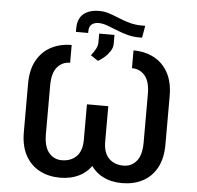

<svg xmlns="http://www.w3.org/2000/svg" viewBox="-60 -969 1065 1040"><g transform="rotate(5 472.5 -449.0)"><path d="M676.5 -849.8H692.5L681.1 -784.4H664.1Q630 -784.4 598.5 -793.3Q567.1 -802.2 538.9 -813.7Q510.7 -825.3 485.8 -834.2Q460.9 -843 439.6 -843Q417.3 -843 402.7 -831.3Q388.1 -819.6 388.1 -793.3V-784.4H321.4V-801.8Q321.4 -856.9 352.5 -882.6Q383.5 -908.4 437.9 -908.4Q466.6 -908.4 493.3 -899.5Q519.9 -890.6 547.4 -879.1Q574.9 -867.5 606.4 -858.7Q637.8 -849.8 676.5 -849.8ZM453.8 -638.5 413.4 -665.5Q429.7 -685.7 438.7 -703.5Q447.8 -721.2 447.8 -739.3V-786.2H530.9V-736.5Q530.9 -717.3 518.5 -698Q506 -678.6 488.1 -662.8Q470.2 -647 453.8 -638.5ZM304.7 -711.6V-615.1Q262.1 -615.1 234.9 -582.9Q207.7 -550.8 207.7 -482.2V-219.5Q207.7 -150.6 235.1 -117.9Q262.4 -85.2 304.7 -85.2Q355.1 -85.2 385.1 -115.4Q415.1 -145.6 415.1 -206.3V-398.8H511.4V-206.3Q511.4 -134.6 484.4 -86.5Q457.4 -38.4 410.7 -14.2Q364 9.9 304.7 9.9Q242.5 9.9 193.5 -15.4Q144.5 -40.8 116.1 -91.8Q87.7 -142.8 87.7 -219.5V-482.2Q87.7 -558.2 116.1 -609.2Q144.5 -660.2 193.5 -685.9Q242.5 -711.6 304.7 -711.6ZM641 -615.1V-711.6Q703.5 -711.6 752.5 -685.9Q801.5 -660.2 829.5 -609.2Q857.6 -558.2 857.6 -482.2V-219.5Q857.6 -142.8 829.5 -91.8Q801.5 -40.8 752.5 -15.4Q703.5 9.9 641 9.9Q581.7 9.9 535.2 -14.2Q488.6 -38.4 462 -86.5Q435.4 -134.6 435.4 -206.3V-398.8H531.2V-206.3Q531.2 -145.6 561.3 -115.4Q591.3 -85.2 641 -85.2Q683.9 -85.2 711.5 -117.9Q739 -150.6 739 -219.5V-482.2Q739 -550.8 711.5 -582.9Q683.9 -615.1 641 -615.1Z"/></g></svg>

Font: InterMG Medium
Style: Regular
Weight: 500
Designer: Rasmus Andersson
Foundry: rsms
Version: Version 3.019;December 26, 2023;FontCreator 15.0.0.2955 64-b